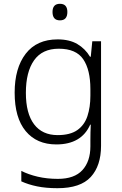

<svg xmlns="http://www.w3.org/2000/svg" viewBox="-20 -749 639 1009"><path d="M283 -542Q345 -542 386.5 -517.5Q428 -493 453 -451H457L465 -532H511V17Q511 122 457 181Q403 240 282 240Q222 240 175.5 230.5Q129 221 92 204V149Q129 168 178 179.5Q227 191 284 191Q371 191 413 145Q455 99 455 20V-11Q455 -32 455.5 -53.5Q456 -75 457 -94H454Q408 10 276 10Q173 10 115 -60Q57 -130 57 -262Q57 -391 115 -466.5Q173 -542 283 -542ZM289 -493Q202 -493 159 -432Q116 -371 116 -261Q116 -153 159 -96Q202 -39 283 -39Q349 -39 386.5 -65.5Q424 -92 439.5 -139Q455 -186 455 -246V-281Q455 -382 417.5 -437.5Q380 -493 289 -493ZM295 -729Q334 -729 334 -686Q334 -642 295 -642Q256 -642 256 -686Q256 -729 295 -729Z"/></svg>

Font: Noto Sans Arabic UI Lt
Style: Regular
Weight: 300
Designer: Monotype Design Team, Nadine Chahine and Nizar Qandah
Foundry: Monotype Imaging Inc.
Version: Version 2.010; ttfautohint (v1.8.4.7-5d5b)